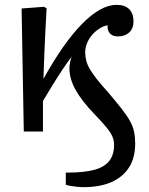

<svg xmlns="http://www.w3.org/2000/svg" viewBox="-20 -542 612 791"><path d="M325 229Q311 229 297 227.5Q283 226 271 224Q259 222 251 219V169H260Q327 169 369 157.5Q411 146 430.5 120.5Q450 95 450 55Q450 37 443 20.5Q436 4 418 -18Q400 -40 368 -73Q343 -99 323.5 -124Q304 -149 291 -172.5Q278 -196 272 -218Q266 -240 266 -261Q266 -265 266.5 -269.5Q267 -274 267.5 -278.5Q268 -283 269 -287Q270 -291 271 -295.5Q272 -300 273.5 -304Q275 -308 277 -311Q257 -285 236.5 -254Q216 -223 196 -190.5Q176 -158 157 -126V0H78L69 -507L161 -514L172 -508Q169 -457 167 -415Q165 -373 163.5 -339Q162 -305 161 -275Q160 -245 159 -217Q200 -291 240 -348Q280 -405 318 -443.5Q356 -482 391.5 -502Q427 -522 460 -522Q494 -522 512 -504.5Q530 -487 530 -453Q530 -425 512.5 -408.5Q495 -392 466 -392Q444 -392 433 -404Q422 -416 423 -438Q404 -434 387.5 -423Q371 -412 358 -396.5Q345 -381 338 -362.5Q331 -344 331 -327Q331 -310 335 -293.5Q339 -277 349.5 -258.5Q360 -240 378.5 -216.5Q397 -193 426 -161Q459 -122 481 -94Q503 -66 515.5 -43.5Q528 -21 532.5 1.5Q537 24 537 50Q537 107 512 147Q487 187 439.5 208Q392 229 325 229Z"/></svg>

Font: Literata 18pt
Style: Regular
Weight: 400
Designer: Latin by Veronika Burian and Jose Scaglione. Greek by Irene Vlachou. Cyrillic by Vera Evstafieva.
Foundry: TypeTogether
Version: Version 3.103;gftools[0.9.29]